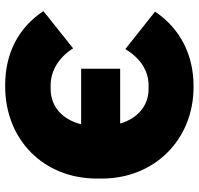

<svg xmlns="http://www.w3.org/2000/svg" viewBox="-33 -721 769 743"><g transform="rotate(90 351.5 -349.5)"><path d="M314 15C520 15 671 -133 671 -340V-359C671 -563 520 -714 317 -714H313C192 -714 90 -662 25 -565L170 -450C204 -507 253 -540 311 -540H325C390 -540 439 -496 458 -430H246V-279H461C443 -208 394 -161 324 -161H310C253 -161 202 -193 167 -248L23 -133C87 -36 187 15 310 15Z"/></g></svg>

Font: Fixel Text Black
Style: Regular
Weight: 900
Width: 4
Designer: AlfaBravo + MacPaw
Foundry: Kyrylo Tkachov, Marchela Mozhyna, Serhii Makarenko, Maria Weinstein, Zakhar Kryvoshyya
Version: Version 1.211